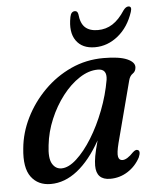

<svg xmlns="http://www.w3.org/2000/svg" viewBox="-49 -690 608 741"><g transform="rotate(-5 254.5 -319.0)"><path d="M392 -125Q382.5 -87.5 385.5 -73Q388.5 -58.5 402 -58.5Q419.5 -58.5 444.5 -85Q456 -95.5 463.5 -92Q475.5 -87.5 465 -63Q447.5 -30 416.5 -10.2Q385.5 9.5 348.5 9.5Q294.5 9.5 294.5 -46Q294.5 -61.5 298.2 -83Q302 -104.5 312.5 -142.5Q271 -68.5 221.8 -29.5Q172.5 9.5 118 9.5Q69 9.5 42.5 -26Q16 -61.5 24 -136.5Q29.5 -197 57.8 -254Q86 -311 131.8 -357Q177.5 -403 236.2 -430Q295 -457 362.5 -457Q423.5 -457 453.8 -443.8Q484 -430.5 482.5 -410.5Q481.5 -395 470.2 -387.5Q459 -380 454.5 -363.5ZM122.5 -140.5Q116 -90.5 128.8 -68.8Q141.5 -47 164.5 -47Q192 -47 223.2 -75.5Q254.5 -104 283.8 -151.2Q313 -198.5 335.2 -256.2Q357.5 -314 367.5 -372.5Q373.5 -414.5 337 -414.5Q301.5 -414.5 265.8 -391.2Q230 -368 199.5 -328.5Q169 -289 148.5 -240.2Q128 -191.5 122.5 -140.5ZM351 -566.5Q382.5 -566.5 408 -582.8Q433.5 -599 456.5 -634.5Q466 -647 475.5 -647Q490.5 -647 483.5 -625.5Q464.5 -567.5 423.8 -534.5Q383 -501.5 334 -501.5Q284.5 -501.5 261.2 -534.8Q238 -568 249.5 -626Q253.5 -647 268.5 -647Q278.5 -647 281 -634.5Q284.5 -598 302 -582.2Q319.5 -566.5 351 -566.5Z"/></g></svg>

Font: Fraunces 72pt Soft
Style: Italic
Weight: 400
Italic angle: -16°
Version: Version 1.000;[b76b70a41]